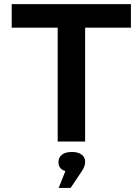

<svg xmlns="http://www.w3.org/2000/svg" viewBox="-20 -690 671 936"><path d="M618.2 -669.9V-555.2H395V0H261.2V-555.2H37.1V-669.9ZM265.1 101.1V99.1Q265.1 77.1 282.2 64Q299.3 50.8 330.1 50.8Q360.4 50.8 377.7 63.5Q395 76.2 395 98.1V100.1Q395 119.6 379.9 143.1L324.2 226.1H266.1L298.8 144Q265.1 133.8 265.1 101.1Z"/></svg>

Font: LT Wave Text Bold
Style: Regular
Weight: 700
Designer: Daniel Lyons
Version: Version 2.5 (Glyphs App)